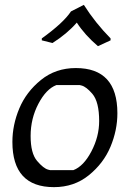

<svg xmlns="http://www.w3.org/2000/svg" viewBox="-20 -760 530 790"><path d="M178 -62 186 -60H282Q324 -76 356 -137Q388 -198 388 -262Q388 -341 360 -374Q335 -403 316 -408L308 -410H212Q170 -394 138 -333Q106 -272 106 -200.5Q106 -129 132.5 -98Q159 -67 178 -62ZM202 10Q31 10 31 -176Q31 -246 59.5 -314Q88 -382 148.5 -431Q209 -480 292 -480Q463 -480 463 -294Q463 -224 434.5 -156Q406 -88 345.5 -39Q285 10 202 10ZM272 -713 325 -740Q372 -666 435 -602V-594L383 -570Q329 -616 296 -667Q256 -621 196 -583L152 -594V-602Q241 -666 272 -713Z"/></svg>

Font: Kotta One
Style: Regular
Weight: 400
Designer: Ania Kruk
Foundry: Ania Kruk
Version: Version 1.001